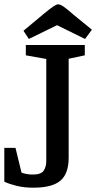

<svg xmlns="http://www.w3.org/2000/svg" viewBox="-20 -857 455 892"><path d="M135 15Q92 15 57.5 6.5Q23 -2 0 -13V-170H52L80 -55Q87 -52 101.5 -49Q116 -46 132 -46Q170 -46 182.5 -63.5Q195 -81 195 -109V-583L100 -600V-648H374V-600L299 -584V-124Q299 -50 260.5 -17.5Q222 15 135 15ZM114 -676 89 -714 180 -790Q209 -814 225.5 -825.5Q242 -837 250 -837Q260 -837 276.5 -825.5Q293 -814 320 -790L407 -719L375 -676L245 -740Z"/></svg>

Font: Faustina Light Medium
Style: Regular
Weight: 500
Version: Version 1.200